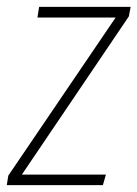

<svg xmlns="http://www.w3.org/2000/svg" viewBox="-33 -540 401 560"><path d="M348.1 -520 342.8 -492.2 30.8 -30.8H275.9L267.1 0H-13.2L-8.8 -27.8L304.2 -488.8H76.2L81.1 -520Z"/></svg>

Font: Fira Sans Compressed UltraLight
Style: Italic
Weight: 200
Width: 3
Italic angle: -8°
Designer: Carrois Corporate & Edenspiekermann AG
Foundry: Carrois Corporate GbR & Edenspiekermann AG
Version: Version 4.203;PS 004.203;hotconv 1.0.88;makeotf.lib2.5.64775